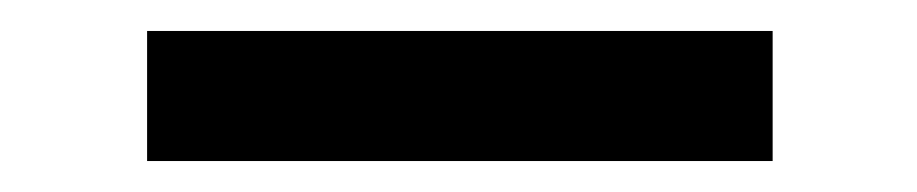

<svg xmlns="http://www.w3.org/2000/svg" viewBox="-20 -354 592 124"><path d="M75 -250V-334H479V-250Z"/></svg>

Font: DM Sans 20pt Medium
Style: Regular
Weight: 500
Version: Version 4.004;gftools[0.9.30]